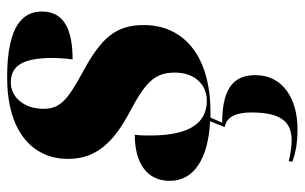

<svg xmlns="http://www.w3.org/2000/svg" viewBox="-174 -412 834 525"><g transform="rotate(-90 242.5 -149.0)"><path d="M198 10C360 10 437 -69 437 -172C437 -250 401 -289 309 -339C229 -382 208 -403 208 -447C208 -502 242 -536 280 -536C327 -536 346 -501 347 -427C347 -409 346 -389 343 -367C424 -367 474 -390 474 -451C474 -502 437 -546 294 -546C150 -546 71 -480 71 -379C71 -303 116 -255 199 -211C282 -167 307 -142 307 -87C307 -35 276 0 230 0C177 0 135 -36 135 -154C135 -167 135 -181 137 -197C61 -197 11 -165 11 -101C11 -35 72 4 174 9L158 49C189 54 198 86 198 122C198 211 166 232 121 232C106 232 85 229 65 224L63 234C86 242 111 248 153 248C231 248 300 211 300 133C300 82 275 42 170 42L184 10C189 10 193 10 198 10Z"/></g></svg>

Font: Noto Serif Display Condensed Black
Style: Italic
Weight: 900
Width: 3
Italic angle: -12°
Designer: Monotype Design Team
Foundry: Monotype Imaging Inc.
Version: Version 2.009